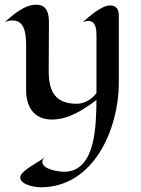

<svg xmlns="http://www.w3.org/2000/svg" viewBox="-23 -499 599 816"><path d="M482 -436C482 -459 470 -476 445 -476C409 -476 356 -429 329 -405C336 -408 344 -410 352 -410C385 -410 387 -373 387 -348V-104C369 -78 336 -58 304 -58C211 -58 184 -111 184 -197C184 -265 185 -332 185 -399C185 -438 180 -479 131 -479C80 -479 34 -437 -3 -405C8 -410 20 -412 32 -412C91 -412 88 -331 88 -290V-117C88 -46 120 9 198 9C269 9 332 -33 387 -74C385 22 388 231 249 231C226 231 157 221 157 189C157 181 163 173 169 168C147 188 63 226 63 255C63 287 127 297 150 297C377 297 482 47 482 -147Z"/></svg>

Font: Fondamento
Style: Regular
Weight: 400
Designer: Astigmatic (AOETI)
Foundry: Astigmatic (AOETI)
Version: Version 1.001